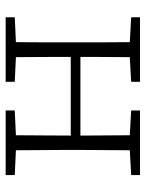

<svg xmlns="http://www.w3.org/2000/svg" viewBox="64 -592 527 696"><g transform="rotate(90 328.0 -243.5)"><path d="M132 0Q132 -30 132.5 -67Q133 -104 133 -143Q133 -182 133 -216V-271Q133 -306 133 -344.5Q133 -383 132.5 -420.5Q132 -458 132 -487H187Q187 -458 186.5 -420Q186 -382 186 -342Q186 -302 186 -264V-242Q186 -196 186 -151.5Q186 -107 186.5 -68.5Q187 -30 187 0ZM469 0Q470 -30 470 -68.5Q470 -107 470.5 -151Q471 -195 471 -242V-264Q471 -302 470.5 -342Q470 -382 470 -420Q470 -458 469 -487H525Q524 -458 524 -420.5Q524 -383 523.5 -344.5Q523 -306 523 -271V-216Q523 -182 523.5 -143Q524 -104 524 -67Q524 -30 525 0ZM42 0V-33L151 -38H169L276 -33V0ZM42 -455V-487H276V-455L169 -449H151ZM380 0V-33L488 -38H507L614 -33V0ZM380 -455V-487H614V-455L507 -449H488ZM165 -236V-271H491V-236Z"/></g></svg>

Font: Source Serif 4 Light
Style: Regular
Weight: 300
Designer: Frank Grießhammer
Foundry: Adobe Systems Incorporated
Version: Version 4.004;hotconv 1.0.116;makeotfexe 2.5.65601